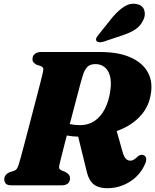

<svg xmlns="http://www.w3.org/2000/svg" viewBox="-20 -973 815 1008"><path d="M246.5 -292 299.5 -341Q321.5 -327 346.5 -321.5Q371.5 -316 401 -316Q444 -316 476.5 -338Q509 -360 530 -400.2Q551 -440.5 559 -495Q566 -545.5 556.8 -576.2Q547.5 -607 527.5 -621.8Q507.5 -636.5 482 -636.5Q452 -636.5 438.2 -621.5Q424.5 -606.5 416 -581Q412 -569.5 404.2 -541.2Q396.5 -513 386.5 -474.5Q376.5 -436 364.8 -392Q353 -348 341.8 -304Q330.5 -260 320.2 -221Q310 -182 302.8 -152.8Q295.5 -123.5 292.5 -110.5Q288 -92 292.2 -86.8Q296.5 -81.5 305 -77.5L324 -70Q335 -63.5 341.2 -56Q347.5 -48.5 347.5 -36.5Q347.5 -20 336.5 -10Q325.5 0 303 0H41Q18.5 0 10.5 -9Q2.5 -18 2.5 -31.5Q2.5 -46 11 -55.2Q19.5 -64.5 30.5 -69L53.5 -76Q63.5 -80 68.5 -87.2Q73.5 -94.5 78 -108.5Q81 -118 88.8 -145.8Q96.5 -173.5 106.8 -212.8Q117 -252 129 -297.5Q141 -343 152.8 -388.5Q164.5 -434 175 -473.5Q185.5 -513 192.5 -541.2Q199.5 -569.5 202 -579.5Q207.5 -601.5 207.5 -610.8Q207.5 -620 193 -626.5L172.5 -633Q162.5 -638 156.5 -645Q150.5 -652 150.5 -663Q150.5 -679.5 162.5 -689.8Q174.5 -700 195.5 -700H505.5Q601.5 -700 665.8 -671.5Q730 -643 757.5 -590.8Q785 -538.5 769.5 -467Q756.5 -403 709.2 -355.8Q662 -308.5 587.2 -282.8Q512.5 -257 416.5 -255.5Q356.5 -254.5 317.5 -264.8Q278.5 -275 246.5 -292ZM388 -265.5 588.5 -300 624.5 -172Q628 -159 633.5 -149.5Q639 -140 646.5 -134.8Q654 -129.5 663.5 -129.5Q674.5 -129.5 684.5 -136Q694.5 -142.5 705.5 -153.5Q710.5 -157.5 718 -159.5Q725.5 -161.5 732 -159Q743.5 -155.5 746.8 -144Q750 -132.5 743 -115.5Q717.5 -54.5 663 -19.8Q608.5 15 543.5 15Q513.5 15 492.2 6.5Q471 -2 457.5 -20.2Q444 -38.5 436.5 -67.5ZM571.5 -883.5Q602.5 -920 633.5 -939.2Q664.5 -958.5 697.5 -951.5Q728.5 -946 737 -920.5Q745.5 -895 733 -869.5Q719 -838 692.2 -819.8Q665.5 -801.5 624 -788L523 -754Q511.5 -750.5 500.5 -751.5Q489.5 -752.5 486 -759Q482 -767 486.8 -775.8Q491.5 -784.5 500 -794Z"/></svg>

Font: Fraunces Black
Style: Italic
Weight: 900
Italic angle: -16°
Version: Version 1.000;[b76b70a41]